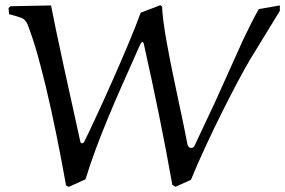

<svg xmlns="http://www.w3.org/2000/svg" viewBox="-20 -710 1100 741"><path d="M979 -675C961 -644 941 -604 919 -558L810 -316L730 -146C728 -143 726 -139 717 -139C710 -139 705 -147 704 -151C694 -204 681 -264 668 -325C637 -471 606 -622 606 -684L599 -690L523 -661C478 -535 346 -244 304 -161C303 -159 300 -157 297 -157C295 -157 291 -158 290 -163C251 -338 192 -608 177 -689L21 -686L13 -679L15 -655C30 -652 47 -646 60 -642C73 -638 82 -627 87 -614C117 -537 137 -456 157 -375C187 -249 212 -122 235 6L246 11L310 -18C357 -173 438 -352 492 -473L520 -536C522 -541 526 -548 529 -548C534 -548 535 -541 536 -536C576 -357 613 -178 645 3L657 11L717 -16C781 -174 899 -403 945 -480L1060 -668V-689Z"/></svg>

Font: Neo Euler
Style: Euler
Weight: 500
Designer: Hermann Zapf
Version: Version 000.002